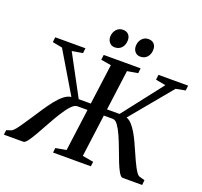

<svg xmlns="http://www.w3.org/2000/svg" viewBox="-184 -1128 1378 1308"><g transform="rotate(20 505.0 -474.5)"><path d="M-27.5 0 -23 -34 13 -46Q24 -52 38.8 -70.5Q53.5 -89 71.8 -116Q90 -143 110.5 -174Q135.5 -212 161 -250.2Q186.5 -288.5 212.2 -321Q238 -353.5 264.2 -374.5Q290.5 -395.5 317 -398.5L141.5 -693L70.5 -706.5L74.5 -743H293.5L289.5 -706.5L212 -693.5L369 -401.5H456.5L495.5 -694L421.5 -706.5L426 -743H693.5L689.5 -706.5L612.5 -693.5L574 -402H665L891 -693L818.5 -706.5L823 -743H1038L1033.5 -706.5L965 -693.5L718 -395.5Q739 -388.5 757.2 -368.5Q775.5 -348.5 792.2 -320.5Q809 -292.5 824.2 -259.5Q839.5 -226.5 854 -193Q865.5 -166.5 876.8 -142Q888 -117.5 898.5 -98Q909 -78.5 918.5 -65.2Q928 -52 936.5 -48L978.5 -36L975 0H834Q820.5 0 805.5 -25.5Q790.5 -51 774.5 -91.5Q758.5 -132 741.8 -177.5Q725 -223 707 -263.5Q689 -304 670.8 -329.5Q652.5 -355 633 -355H568L527.5 -48L607.5 -34L603 0H329L333 -34L410 -48L450.5 -353H377Q356.5 -353 332.8 -327.5Q309 -302 283.8 -261.8Q258.5 -221.5 233.8 -176.5Q209 -131.5 186.2 -91.2Q163.5 -51 145 -25.5Q126.5 0 114 0ZM477.5 -817Q454.5 -817 439.8 -833.8Q425 -850.5 425 -876Q426 -907 444.5 -928Q463 -949 491.5 -949Q519 -949 533 -932.8Q547 -916.5 546.5 -893Q546.5 -860 528 -838.5Q509.5 -817 477.5 -817ZM663 -817Q639.5 -817 624.8 -833.8Q610 -850.5 610.5 -876Q611 -907 629.5 -928Q648 -949 676.5 -949Q703.5 -949 717.8 -932.8Q732 -916.5 731.5 -893Q731.5 -860 713 -838.5Q694.5 -817 663 -817Z"/></g></svg>

Font: Merriweather 60pt Medium
Style: Italic
Weight: 500
Italic angle: -7.8°
Version: Version 2.101